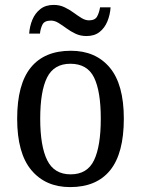

<svg xmlns="http://www.w3.org/2000/svg" viewBox="-20 -753 576 783"><path d="M266 10Q166 10 108 -59Q50 -128 50 -269Q50 -409 105.5 -477.5Q161 -546 269 -546Q370 -546 427.5 -477.5Q485 -409 485 -269Q485 -128 429.5 -59Q374 10 266 10ZM268 -42Q336 -42 363.5 -99.5Q391 -157 391 -269Q391 -381 363.5 -437Q336 -493 267 -493Q200 -493 172 -437Q144 -381 144 -269Q144 -157 172.5 -99.5Q201 -42 268 -42ZM333 -606Q308 -606 288 -615.5Q268 -625 251 -637.5Q234 -650 218.5 -659.5Q203 -669 188 -669Q161 -669 153 -652.5Q145 -636 143 -616H99Q101 -646 112 -672.5Q123 -699 144.5 -716Q166 -733 199 -733Q223 -733 243 -723.5Q263 -714 280 -701.5Q297 -689 312.5 -679.5Q328 -670 343 -670Q368 -670 376.5 -686.5Q385 -703 388 -723H431Q429 -693 418 -666Q407 -639 386 -622.5Q365 -606 333 -606Z"/></svg>

Font: Noto Serif Sinhala SemiCondensed
Style: Regular
Weight: 400
Width: 4
Designer: Jelle Bosma - Monotype Design Team
Foundry: Monotype Imaging Inc.
Version: Version 2.007; ttfautohint (v1.8.4.7-5d5b)